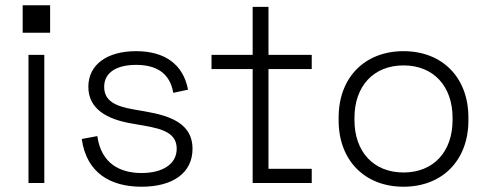

<svg xmlns="http://www.w3.org/2000/svg" viewBox="-20 -694 1860 728"><path d="M88 0H148V-486H88ZM66 -570H170V-674H66Z M517 14C635 14 710 -38 710 -130C710 -222 632 -254 533 -271L487 -279C418 -291 375 -311 375 -365C375 -419 422 -448 496 -448C570 -448 624 -419 637 -342L693 -354C675 -449 606 -500 496 -500C386 -500 315 -449 315 -365C315 -281 385 -242 478 -226L524 -218C600 -205 650 -188 650 -130C650 -72 597 -38 517 -38C437 -38 364 -72 349 -178L290 -167C308 -38 399 14 517 14Z M938 0H1162V-54H998V-432H1162V-486H998V-668H938V-486H782V-432H938Z M1510 14C1658 14 1756 -87 1756 -237V-249C1756 -399 1658 -500 1510 -500C1362 -500 1264 -399 1264 -249V-237C1264 -87 1362 14 1510 14ZM1324 -239V-247C1324 -367 1396 -446 1510 -446C1624 -446 1696 -367 1696 -247V-239C1696 -119 1624 -40 1510 -40C1396 -40 1324 -119 1324 -239Z"/></svg>

Font: Meta Space Light
Style: Regular
Weight: 300
Designer: Meta Pool / Florian Karsten
Foundry: Meta Pool / Florian Karsten
Version: Version 2.000;Glyphs 3.1.1 (3137)